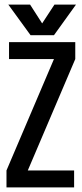

<svg xmlns="http://www.w3.org/2000/svg" viewBox="-20 -809 353 829"><path d="M19 -554V-627H305V-554L100 -73H300V0H8V-73L213 -554ZM213 -657H112L16 -789H110L162 -708L215 -789H308Z"/></svg>

Font: Teko Regular
Style: Regular
Weight: 400
Designer: Manushi Parikh, Jonny Pinhorn
Foundry: Indian Type Foundry
Version: Version 1.105;PS 1.0;hotconv 1.0.78;makeotf.lib2.5.61930; tt